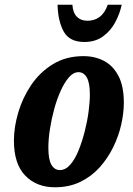

<svg xmlns="http://www.w3.org/2000/svg" viewBox="-20 -784 563 814"><path d="M213 10Q135 10 87 -39.5Q39 -89 39 -188Q39 -245 57.5 -307.5Q76 -370 112.5 -424Q149 -478 204.5 -512Q260 -546 334 -546Q382 -546 420.5 -526Q459 -506 482 -462.5Q505 -419 505 -349Q505 -305 494 -256Q483 -207 460 -160Q437 -113 402.5 -74.5Q368 -36 320.5 -13Q273 10 213 10ZM234 -63Q258 -63 278 -86Q298 -109 313 -146Q328 -183 339 -226Q350 -269 355.5 -310.5Q361 -352 361 -383Q361 -433 348 -455.5Q335 -478 313 -478Q291 -478 272 -456Q253 -434 237 -398.5Q221 -363 209.5 -320.5Q198 -278 191.5 -235.5Q185 -193 185 -158Q185 -108 198 -85.5Q211 -63 234 -63ZM338 -606Q275 -606 250.5 -649.5Q226 -693 224 -764H287Q289 -730 306 -713Q323 -696 351 -696Q380 -696 402 -712Q424 -728 437 -764H496Q488 -726 468.5 -689.5Q449 -653 416.5 -629.5Q384 -606 338 -606Z"/></svg>

Font: Noto Serif ExtraCondensed ExtraBold
Style: Italic
Weight: 800
Width: 2
Italic angle: -12°
Designer: Monotype Design Team
Foundry: Monotype Imaging Inc.
Version: Version 2.013